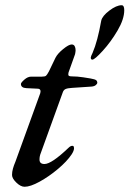

<svg xmlns="http://www.w3.org/2000/svg" viewBox="-20 -700 495 734"><path d="M26 -31Q26 -43 29.5 -55.5Q33 -68 39 -82L134 -344Q135 -347 135 -351Q135 -361 123 -361L81 -363Q60 -364 60 -379Q60 -384 73 -395.5Q86 -407 99 -407H140Q152 -407 156 -410.5Q160 -414 167 -427L192 -479Q200 -495 221.5 -512.5Q243 -530 254 -530Q262 -530 265.5 -523.5Q269 -517 269 -508Q269 -503 267 -493L242 -423Q241 -420 241 -416Q241 -411 244.5 -409.5Q248 -408 255 -408Q275 -408 298 -404.5Q321 -401 326 -400Q343 -397 347.5 -393.5Q352 -390 352 -383Q352 -380 346.5 -375Q341 -370 330 -369Q278 -365 255 -364Q238 -363 230.5 -359.5Q223 -356 220 -347L136 -115Q131 -103 131 -90Q131 -73 150 -73Q177 -73 242 -135Q249 -142 255.5 -142.5Q262 -143 262 -138Q263 -137 263 -133Q263 -124 254 -110Q236 -83 201.5 -54Q167 -25 131.5 -5.5Q96 14 74 14Q59 14 42.5 -2Q26 -18 26 -31ZM327 -480Q327 -484 334 -498Q353 -542 367 -621Q371 -639 398 -659.5Q425 -680 445 -680Q455 -680 455 -661Q455 -627 429.5 -583.5Q404 -540 373 -506Q342 -472 333 -472Q327 -472 327 -480Z"/></svg>

Font: EB Garamond Medium
Style: Italic
Weight: 500
Italic angle: -17.2°
Designer: Georg Duffner and Octavio Pardo
Foundry: Georg Duffner
Version: Version 1.000